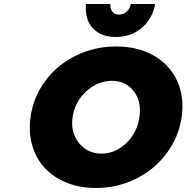

<svg xmlns="http://www.w3.org/2000/svg" viewBox="-20 -942 943 971"><path d="M134.8 -351.1Q148.9 -452.6 210 -534.2Q271 -615.7 365 -661.4Q459 -707 567.9 -707Q676.3 -707 757.1 -661.1Q837.9 -615.2 875.5 -533.7Q913.1 -452.1 898.9 -351.1Q884.3 -249.5 823 -167Q761.7 -84.5 667.5 -37.8Q573.2 8.8 464.8 8.8Q383.3 8.8 316.4 -18.6Q249.5 -45.9 205.8 -93.3Q162.1 -140.6 142.8 -207.5Q123.5 -274.4 134.8 -351.1ZM347.2 -350.1Q335.9 -272 379.6 -218.5Q423.3 -165 493.2 -165Q562.5 -165 618.2 -218Q673.8 -271 685.1 -350.1Q696.8 -428.7 656.2 -481Q615.7 -533.2 545.9 -533.2Q475.1 -533.2 417 -480.7Q358.9 -428.2 347.2 -350.1ZM415 -921.9H538.1Q536.6 -897.5 548.6 -882.8Q560.5 -868.2 582 -868.2Q603.5 -868.2 619.9 -882.8Q636.2 -897.5 642.1 -921.9H765.1Q750 -845.2 695.8 -800Q641.6 -754.9 565.9 -754.9Q489.7 -754.9 448.7 -800.3Q407.7 -845.7 415 -921.9Z"/></svg>

Font: Trueno ExtraBold
Style: Italic
Weight: 800
Designer: Julieta Ulanovsky
Foundry: Julieta Ulanovsky
Version: Version 3.001b | FøM Fix